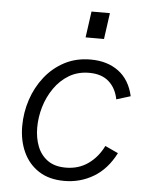

<svg xmlns="http://www.w3.org/2000/svg" viewBox="-51 -740 620 790"><g transform="rotate(5 258.5 -345.0)"><path d="M244 7Q181 7 138.5 -20.5Q96 -48 74 -95.5Q52 -143 52 -203Q52 -259 69.5 -312Q87 -365 120.5 -407.5Q154 -450 201.5 -475Q249 -500 309 -500Q378 -500 424.5 -465.5Q471 -431 486 -364L428 -346Q419 -392 389 -418.5Q359 -445 308 -445Q261 -445 225 -423.5Q189 -402 164 -366Q139 -330 126.5 -287.5Q114 -245 114 -202Q114 -160 127.5 -125Q141 -90 170 -69Q199 -48 245 -48Q298 -48 337.5 -76Q377 -104 400 -151L454 -126Q420 -59 365 -26Q310 7 244 7ZM280 -589 295 -697H371L356 -589Z"/></g></svg>

Font: Hanken Grotesk Light
Style: Italic
Weight: 300
Italic angle: -8°
Designer: Alfredo Marco Pradil
Foundry: Hanken Design Co.
Version: Version 3.013